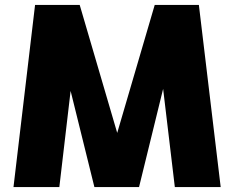

<svg xmlns="http://www.w3.org/2000/svg" viewBox="-20 -763 955 783"><path d="M35 0 123 -743H305L458 -221L611 -743H791L880 0H693L636 -478L664 -477L547 0H365L247 -477L278 -478L222 0Z"/></svg>

Font: Exo Thin Black
Style: Regular
Weight: 900
Version: Version 2.000